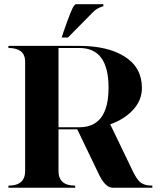

<svg xmlns="http://www.w3.org/2000/svg" viewBox="-20 -879 753 899"><path d="M268.6 -703.1 278.3 -732.4Q314.5 -836.9 326.2 -851.6Q332 -859.4 336.9 -859.4H463.9V-849.6Q459 -849.6 443.8 -842.3Q427.2 -834.5 414.6 -821.3L297.9 -703.1ZM253.9 -654.3V-283.2Q253.9 -283.2 351.6 -283.2Q488.3 -283.2 488.3 -468.8Q488.3 -654.3 351.6 -654.3ZM19.5 -664.1H351.6Q485.4 -664.1 564.9 -613.3Q644.5 -562.5 644.5 -466.8Q644.5 -411.1 604.5 -366.2Q564.5 -321.3 496.1 -296.9L602.5 -76.2Q618.2 -43.9 632.8 -29.3Q652.3 -9.8 693.4 -9.8V0H507.8Q470.7 0 438.5 -72.3L341.8 -273.4H253.9V-78.1Q253.9 -9.8 332 -9.8V0H19.5V-9.8Q97.7 -9.8 97.7 -78.1V-594.7Q94.7 -654.3 19.5 -654.3Z"/></svg>

Font: spinweradC
Style: Bold
Weight: 700
Width: 7
Version: Version 0.3